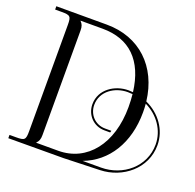

<svg xmlns="http://www.w3.org/2000/svg" viewBox="-126 -851 1000 983"><g transform="rotate(20 374.0 -359.5)"><path d="M501 -216H467C412 -216 373 -259 373 -311C373 -387 444 -431 512 -431C521 -431 529.8 -430.6 538.5 -429.7C540.8 -407.8 542 -384.5 542 -360C542 -160 437 -27 280 -27H160V-28C172 -40 177 -52 177 -75V-644C177 -667 172 -679 160 -691V-692H280C427.8 -692 516.6 -605.1 537.3 -439.8C529 -440.6 520.6 -441 512 -441C441 -441 363 -394 363 -311C363 -254 406 -206 467 -206H498ZM18 0 319.2 -0.9 515 -7C637.9 -10.9 748 -100 748 -227C748 -310.7 694.9 -383.3 617.6 -418.4C596 -601.4 471.6 -719 293 -719H18V-701H53C101 -701 106 -696 106 -648V-71C106 -23 101 -18 53 -18H18ZM415.2 -21C542.3 -68.4 621 -192.6 621 -360C621 -376 620.3 -391.6 618.9 -406.8C689.8 -372.4 738 -304.8 738 -227C738 -106 634 -21 515 -21Z"/></g></svg>

Font: FoglihtenNo04
Style: Regular
Weight: 500
Designer: gluk (gluksza@wp.pl)
Foundry: gluk (gluksza@wp.pl)
Version: Version 0.70